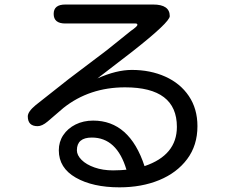

<svg xmlns="http://www.w3.org/2000/svg" viewBox="-20 -762 1040 840"><path d="M237.3 -104.5Q237.3 -141.6 256.8 -170.9Q276.4 -200.2 310.5 -217.3Q344.7 -234.4 387.7 -234.4Q546.9 -234.4 612.3 -35.2Q753.9 -83 753.9 -207Q753.9 -379.9 527.3 -379.9Q371.1 -379.9 257.8 -290L188.5 -230.5Q164.1 -210 144.5 -210Q101.6 -210 101.6 -252.9Q101.6 -273.4 135.7 -301.8L280.3 -416L448.2 -543L552.7 -627Q581.1 -646.5 581.1 -653.3Q581.1 -659.2 573.2 -659.2H265.6Q214.8 -659.2 214.8 -701.2Q214.8 -742.2 265.6 -742.2H650.4Q722.7 -742.2 722.7 -691.4Q722.7 -665 558.6 -536.1L406.2 -418.9Q489.3 -456.1 556.6 -456.1Q637.7 -456.1 703.1 -426.8Q768.6 -397.5 806.2 -341.8Q843.8 -286.1 843.8 -210Q843.8 -126 798.8 -65.9Q753.9 -5.9 676.8 25.9Q599.6 57.6 502.9 57.6Q385.7 57.6 311.5 15.1Q237.3 -27.3 237.3 -104.5ZM508.8 -17.6 533.2 -19.5Q491.2 -160.2 381.8 -160.2Q316.4 -160.2 316.4 -104.5Q316.4 -83 336.9 -62.5Q357.4 -42 393.6 -29.3Q429.7 -16.6 474.6 -16.6Z"/></svg>

Font: jf-openhuninn-2.1
Style: Regular
Weight: 400
Designer: [Kosugi Maru]
Designed by MOTOYA      

[Varela Round]
Joe Prince (Latin component); Avraham Cornfeld (Hebrew component)
Foundry: justfont Co., Ltd.
Version: 2.1